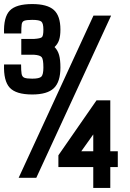

<svg xmlns="http://www.w3.org/2000/svg" viewBox="-20 -877 640 947"><path d="M139 -411Q59 -411 28 -444.5Q-3 -478 0 -559H84Q84 -528 86.5 -513Q89 -498 100.5 -493.5Q112 -489 139 -489Q174 -489 184 -499Q194 -509 194 -544Q194 -584 186 -594.5Q178 -605 148 -607H85V-685H148Q180 -687 187 -694Q194 -701 194 -731Q194 -762 184 -770.5Q174 -779 139 -779Q112 -779 100.5 -775Q89 -771 87 -757Q85 -743 85 -712H0Q-3 -792 28 -824.5Q59 -857 139 -857Q213 -857 245.5 -828Q278 -799 278 -731Q278 -700 271.5 -680Q265 -660 249 -645Q265 -629 271.5 -605.5Q278 -582 278 -544Q278 -473 245.5 -442Q213 -411 139 -411ZM72 0 441 -800H528L159 0ZM440 50V-53H268V-111L456 -382H524V-131H561V-53H524V50ZM381 -131H440V-214Z"/></svg>

Font: Victor Mono Thin
Style: Bold
Weight: 700
Monospace: yes
Version: Version 1.561;gftools[0.9.30]